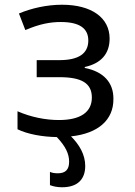

<svg xmlns="http://www.w3.org/2000/svg" viewBox="-20 -568 570 811"><path d="M242 223C308 223 340 189 340 133C340 84 314 42 280 8C395 -4 460 -62 459 -150C460 -220 416 -266 338 -281V-285C407 -300 443 -341 443 -405C443 -493 367 -548 242 -548C177 -548 112 -533 60 -511L87 -441C148 -467 192 -475 237 -475C316 -475 353 -448 353 -397C353 -341 311 -314 231 -314H135V-242H231C324 -242 368 -217 368 -156C368 -95 321 -61 229 -61C173 -61 111 -73 54 -98V-22C97 -1 159 10 220 11C257 50 272 82 272 115C272 149 256 164 224 164C211 164 199 162 191 158V214C204 219 221 223 242 223Z"/></svg>

Font: Noto Sans Mono Condensed
Style: Regular
Weight: 400
Width: 3
Designer: Monotype Design Team
Foundry: Monotype Imaging Inc.
Version: Version 2.014